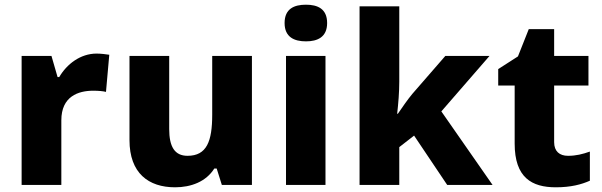

<svg xmlns="http://www.w3.org/2000/svg" viewBox="-20 -787 2562 817"><path d="M391 -559C322 -559 264 -514 232 -459H225L199 -549H72V0H241V-275C241 -377 313 -401 377 -401C400 -401 419 -399 431 -396L445 -554C433 -556 409 -559 391 -559Z M1052 -549H883V-299C883 -186 860 -124 778 -124C723 -124 700 -163 700 -238V-549H531V-191C531 -50 612 10 725 10C793 10 857 -14 892 -70H902L924 0H1052Z M1282 -767C1232 -767 1191 -750 1191 -689C1191 -629 1232 -611 1282 -611C1331 -611 1372 -629 1372 -689C1372 -750 1331 -767 1282 -767ZM1365 -549H1197V0H1365Z M1679 -439V-760H1510V0H1679V-161L1742 -210L1883 0H2076L1858 -313L2063 -549H1875L1735 -388C1714 -363 1691 -329 1673 -303H1670C1675 -346 1679 -396 1679 -439Z M2397 -124C2361 -124 2338 -143 2338 -182V-423H2484V-549H2338V-663H2230L2184 -547L2100 -493V-423H2170V-176C2170 -31 2243 10 2345 10C2409 10 2454 -2 2490 -18V-142C2459 -131 2431 -124 2397 -124Z"/></svg>

Font: Noto Sans Ethiopic ExtraBold
Style: Regular
Weight: 800
Designer: Monotype Design Team
Foundry: Monotype Imaging Inc.
Version: Version 2.102